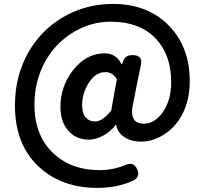

<svg xmlns="http://www.w3.org/2000/svg" viewBox="-20 -754 1023 960"><path d="M466.8 185.5Q291 185.5 177.7 83Q54.7 -28.3 54.7 -226.6Q54.7 -375 123 -494.1Q187.5 -606.4 299.3 -670.4Q411.1 -734.4 543.9 -734.4Q718.8 -734.4 824.2 -626Q928.7 -519.5 928.7 -347.7Q928.7 -252.9 890.6 -180.7Q856.4 -116.2 797.9 -80.1Q743.2 -45.9 684.6 -45.9Q636.7 -45.9 603.5 -67.4Q568.4 -89.8 560.5 -129.9H558.6Q534.2 -96.7 496.6 -76.2Q459 -55.7 424.8 -55.7Q361.3 -55.7 321.8 -100.1Q282.2 -144.5 282.2 -219.7Q282.2 -321.3 344.7 -402.3Q411.1 -487.3 502.9 -487.3Q561.5 -487.3 587.9 -432.6H589.8L594.7 -446.3Q605.5 -478.5 641.6 -478.5Q695.3 -478.5 684.6 -429.7L669.9 -359.4L646.5 -240.2Q621.1 -135.7 699.2 -135.7Q752.9 -135.7 793 -191.4Q835.9 -252 835.9 -342.8Q835.9 -475.6 763.7 -555.7Q683.6 -645.5 532.2 -645.5Q435.5 -645.5 348.6 -593.8Q259.8 -541 208 -450.2Q152.3 -351.6 152.3 -230.5Q152.3 -74.2 249 14.6Q337.9 96.7 478.5 96.7Q545.9 96.7 609.4 70.3Q649.4 52.7 667 94.7Q681.6 131.8 645.5 149.4Q566.4 185.5 466.8 185.5ZM455.1 -146.5Q492.2 -146.5 536.1 -201.2L549.8 -279.3L564.5 -357.4Q543 -393.6 506.8 -393.6Q457 -393.6 421.9 -336.9Q390.6 -286.1 390.6 -227.5Q390.6 -187.5 408.2 -167Q425.8 -146.5 455.1 -146.5Z"/></svg>

Font: Bpmf GenSen Rounded B
Style: B
Weight: 700
Foundry: But Ko
Version: Version 1.320